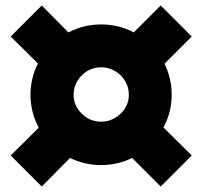

<svg xmlns="http://www.w3.org/2000/svg" viewBox="-20 -667 737 699"><path d="M575 -203C595 -240 605 -279 605 -322C605 -363 596 -400 579 -435L678 -534L565 -647L467 -549C432 -568 392 -578 348 -578C305 -578 266 -568 229 -549L132 -647L19 -534L118 -436C100 -400 91 -362 91 -322C91 -280 101 -240 121 -202L19 -101L132 12L235 -92C270 -75 307 -66 348 -66C389 -66 426 -75 461 -92L565 12L678 -101ZM419 -253C399 -234 375 -224 348 -224C321 -224 297 -234 278 -253C258 -272 248 -295 248 -322C248 -349 258 -373 278 -393C297 -412 321 -422 348 -422C375 -422 399 -412 419 -393C439 -373 449 -349 449 -322C449 -295 439 -272 419 -253Z"/></svg>

Font: Argentum Sans ExtraBold
Style: Regular
Weight: 800
Designer: Julieta Ulanovsky
Foundry: Julieta Ulanovsky
Version: Version 5.001;February 15, 2019;FontCreator 11.5.0.2425 64-b